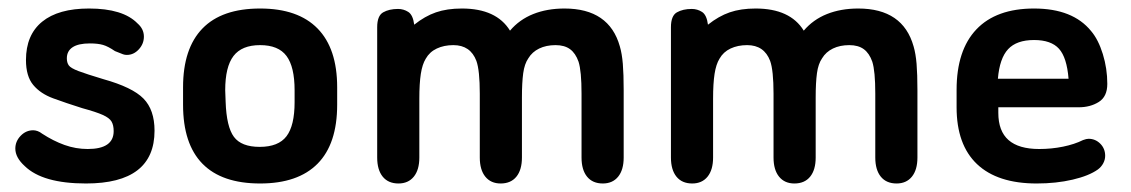

<svg xmlns="http://www.w3.org/2000/svg" viewBox="-20 -421 2656 451"><path d="M182 10Q343 10 343 -114Q343 -163 317 -189.5Q291 -216 223 -235Q183 -247 164.5 -254Q146 -261 141.5 -267.5Q137 -274 137 -284Q137 -301 150.5 -310Q164 -319 191 -319Q210 -319 222 -315.5Q234 -312 250 -301Q265 -295 269 -293.5Q273 -292 278 -292Q294 -292 306 -305Q318 -318 318 -335Q318 -353 303 -366Q269 -401 189 -401Q117 -401 79 -370Q41 -339 41 -280Q41 -242 58 -221.5Q75 -201 105 -190Q135 -179 173 -167Q206 -158 221.5 -151Q237 -144 242 -135.5Q247 -127 247 -113Q247 -71 186 -71Q158 -71 131.5 -80.5Q105 -90 79 -107Q74 -111 68.5 -113Q63 -115 58 -115Q41 -115 28.5 -102Q16 -89 16 -72Q16 -51 38 -31Q80 10 182 10Z M410 -216V-175Q410 -83 455.5 -36.5Q501 10 591 10Q680 10 726 -36.5Q772 -83 772 -175V-216Q772 -307 726 -354Q680 -401 591 -401Q501 -401 455.5 -354Q410 -307 410 -216ZM672 -209V-181Q672 -126 653 -101Q634 -76 590 -76Q547 -76 529.5 -99.5Q512 -123 510 -182L509 -209Q509 -264 528.5 -289.5Q548 -315 591 -315Q634 -315 653 -289.5Q672 -264 672 -209Z M953 -363Q950 -386 939 -393Q928 -400 915 -400Q894 -400 880 -392Q866 -384 866 -357V-51Q866 -22 879 -6Q892 10 916 10Q939 10 952 -6Q965 -22 965 -51V-189Q965 -225 968.5 -247.5Q972 -270 980 -283Q989 -299 1006 -307Q1023 -315 1045 -315Q1085 -315 1099 -278Q1103 -267 1105 -247.5Q1107 -228 1107 -201V-51Q1107 -22 1120 -6Q1133 10 1156 10Q1180 10 1193 -6Q1206 -22 1206 -51V-192Q1206 -227 1209 -249Q1212 -271 1221 -284Q1230 -299 1246.5 -307Q1263 -315 1285 -315Q1306 -315 1319 -305.5Q1332 -296 1339 -276Q1346 -254 1346 -201V-51Q1346 -22 1359 -6Q1372 10 1396 10Q1419 10 1432 -6Q1445 -22 1445 -51V-209Q1445 -247 1443 -271Q1441 -295 1436 -312Q1411 -401 1306 -401Q1265 -401 1232.5 -388Q1200 -375 1178 -349Q1146 -401 1065 -401Q1030 -401 1004 -392Q978 -383 953 -363Z M1643 -363Q1640 -386 1629 -393Q1618 -400 1605 -400Q1584 -400 1570 -392Q1556 -384 1556 -357V-51Q1556 -22 1569 -6Q1582 10 1606 10Q1629 10 1642 -6Q1655 -22 1655 -51V-189Q1655 -225 1658.5 -247.5Q1662 -270 1670 -283Q1679 -299 1696 -307Q1713 -315 1735 -315Q1775 -315 1789 -278Q1793 -267 1795 -247.5Q1797 -228 1797 -201V-51Q1797 -22 1810 -6Q1823 10 1846 10Q1870 10 1883 -6Q1896 -22 1896 -51V-192Q1896 -227 1899 -249Q1902 -271 1911 -284Q1920 -299 1936.5 -307Q1953 -315 1975 -315Q1996 -315 2009 -305.5Q2022 -296 2029 -276Q2036 -254 2036 -201V-51Q2036 -22 2049 -6Q2062 10 2086 10Q2109 10 2122 -6Q2135 -22 2135 -51V-209Q2135 -247 2133 -271Q2131 -295 2126 -312Q2101 -401 1996 -401Q1955 -401 1922.5 -388Q1890 -375 1868 -349Q1836 -401 1755 -401Q1720 -401 1694 -392Q1668 -383 1643 -363Z M2325 -169H2514Q2541 -169 2561 -181.5Q2581 -194 2581 -224Q2581 -260 2570.5 -294Q2560 -328 2543 -348Q2500 -401 2409 -401Q2320 -401 2273.5 -352Q2227 -303 2227 -210V-169Q2227 -81 2275 -35.5Q2323 10 2415 10Q2461 10 2499.5 1Q2538 -8 2559 -23Q2567 -29 2571.5 -37.5Q2576 -46 2576 -55Q2576 -72 2564.5 -83.5Q2553 -95 2537 -95Q2532 -95 2524 -92Q2504 -82 2477 -76.5Q2450 -71 2421 -71Q2373 -71 2349 -92Q2325 -113 2325 -156ZM2490 -236H2324Q2328 -284 2348 -305.5Q2368 -327 2409 -327Q2449 -327 2467.5 -306.5Q2486 -286 2490 -236Z"/></svg>

Font: Beiruti SemiBold
Style: Regular
Weight: 600
Designer: Arlette Boutros
Foundry: Boutros
Version: Version 1.41